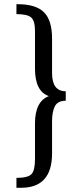

<svg xmlns="http://www.w3.org/2000/svg" viewBox="-20 -756 389 911"><path d="M58 135V88Q112 88 129 70.5Q146 53 146 0V-170Q146 -275 212 -300Q146 -322 146 -431V-609Q146 -658 127.5 -673.5Q109 -689 58 -689V-736H65Q150 -736 188.5 -698Q227 -660 227 -573V-409Q227 -323 292 -323V-278Q253 -278 240 -251Q227 -224 227 -181V-28Q227 135 80 135Z"/></svg>

Font: Rosario
Style: Regular
Weight: 400
Designer: Hector Gatti
Foundry: Omnibus-Type
Version: Version 1.002